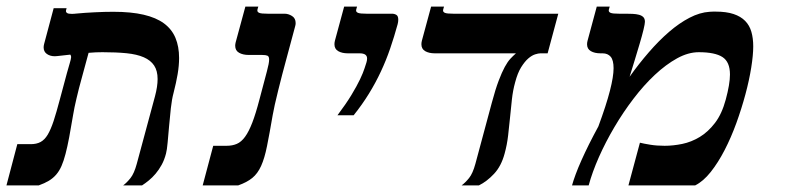

<svg xmlns="http://www.w3.org/2000/svg" viewBox="-42 -560 2387 580"><path d="M459.5 -96.2Q454.6 -77.1 446.3 -62Q438 -46.9 428 -35.2Q418 -23.4 407.5 -14.9Q397 -6.3 387.2 0H330.1Q341.3 -8.3 352.3 -22.2Q363.3 -36.1 371.1 -64.9L426.3 -269.5Q434.1 -298.8 434.1 -321.3Q434.1 -346.2 423.6 -362.1Q413.1 -377.9 392.3 -387Q371.6 -396 340.3 -399.2Q309.1 -402.3 267.6 -402.3Q257.8 -402.3 247.3 -401.9Q236.8 -401.4 225.6 -400.4L206.5 -330.1Q200.7 -309.6 196.5 -293Q192.4 -276.4 189 -262.2Q185.5 -248 183.1 -235.8Q180.7 -223.6 178.7 -211.9Q172.4 -173.8 167 -145.3Q161.6 -116.7 156 -95.2Q150.4 -73.7 143.8 -58.6Q137.2 -43.5 127.7 -32.5Q118.2 -21.5 105.5 -13.9Q92.8 -6.3 75.2 0H-22.5L10.3 -124.5H50.8Q68.4 -124.5 80.6 -131.1Q92.8 -137.7 102.1 -153.1Q111.3 -168.5 119.9 -194.3Q128.4 -220.2 138.7 -259.3L160.2 -339.4Q165 -357.4 168.7 -369.1Q172.4 -380.9 172.9 -387.7Q172.9 -391.6 170.4 -395L130.9 -390.6Q128.4 -390.1 123.5 -390.1Q109.4 -390.1 99.6 -397Q89.8 -403.8 89.8 -417Q89.8 -421.4 91.3 -427.2L120.1 -535.2H159.2L157.7 -529.8Q157.2 -528.8 157.2 -526.9Q157.2 -522.9 160.9 -520.5Q164.6 -518.1 174.8 -518.1Q177.7 -518.1 181.2 -518.3Q184.6 -518.6 188.5 -519Q214.8 -521.5 244.4 -522.9Q273.9 -524.4 300.3 -524.4Q354 -524.4 391.8 -515.6Q429.7 -506.8 453.4 -489.3Q477.1 -471.7 488 -445.6Q499 -419.4 499 -384.8Q499 -361.8 494.6 -335.9Q490.2 -310.1 482.4 -279.8Q477.1 -260.3 474.1 -233.2Q471.2 -206.1 468.8 -179.2Q466.3 -152.3 464.4 -129.6Q462.4 -106.9 459.5 -96.2Z M781.7 -211.9Q772 -155.3 764.6 -118.7Q757.3 -82 746.8 -58.8Q736.3 -35.6 720.2 -22.5Q704.1 -9.3 677.7 0H570.3L602.1 -119.6H642.6Q660.2 -119.6 673.6 -125.5Q687 -131.3 698.2 -146.7Q709.5 -162.1 720 -189.2Q730.5 -216.3 741.7 -259.3L764.2 -344.2Q767.6 -356.9 769.3 -365.7Q771 -374.5 771 -379.9Q771 -389.6 765.9 -391.8Q760.7 -394 750 -394H709.5Q691.9 -394 680.2 -400.6Q668.5 -407.2 668.5 -421.9Q668.5 -426.3 669.9 -432.1L699.2 -540H738.3L735.8 -531.7Q735.4 -530.8 735.4 -528.3Q735.4 -523.4 741.5 -521Q747.6 -518.6 766.1 -518.6H817.4Q829.1 -518.6 840.1 -511.7Q851.1 -504.9 851.1 -490.2Q851.1 -485.4 849.6 -480.5L822.3 -378.9Q816.4 -358.4 810.3 -334Q804.2 -309.6 798.3 -286.6Q792.5 -263.7 788.1 -243.7Q783.7 -223.6 781.7 -211.9Z M977.5 -211.9Q1002.9 -245.6 1019.5 -272.9Q1036.1 -300.3 1045.7 -320.6Q1055.2 -340.8 1059.3 -353.8Q1063.5 -366.7 1064.9 -371.1Q1066.9 -377.4 1066.9 -383.3Q1066.9 -398.9 1044.4 -398.9H1008.8Q991.2 -398.9 979.7 -405.5Q968.3 -412.1 968.3 -426.3Q968.3 -431.2 969.7 -437L997.6 -540H1036.6L1034.2 -531.7Q1033.7 -530.3 1033.7 -528.3Q1033.7 -523.4 1040 -521Q1046.4 -518.6 1064.5 -518.6H1142.1Q1149.4 -518.6 1155.3 -515.1Q1161.1 -511.7 1161.1 -500.5Q1161.1 -494.1 1159.2 -486.8Q1148.9 -449.2 1136.7 -413.6Q1124.5 -377.9 1108.6 -344Q1092.8 -310.1 1072.5 -277.1Q1052.2 -244.1 1026.4 -211.9Z M1644.5 -518.6 1612.3 -398.9H1590.3Q1584.5 -398.9 1574.5 -395.8Q1564.5 -392.6 1553.7 -383.3Q1543 -374 1532.2 -356.7Q1521.5 -339.4 1514.2 -311.5Q1507.3 -286.6 1504.4 -259.8Q1501.5 -232.9 1498.8 -205.6Q1496.1 -178.2 1492.9 -150.4Q1489.7 -122.6 1482.4 -96.2Q1472.2 -58.1 1450.4 -34.9Q1428.7 -11.7 1404.8 0H1352.5Q1363.8 -8.3 1375 -22.2Q1386.2 -36.1 1394 -64.9L1443.8 -250Q1454.6 -290.5 1464.4 -316.2Q1474.1 -341.8 1482.9 -357.9Q1491.7 -374 1500 -382.8Q1508.3 -391.6 1516.6 -398.9H1271.5Q1253.9 -398.9 1242.4 -405.5Q1231 -412.1 1231 -426.3Q1231 -431.2 1232.4 -437L1260.3 -540H1299.3L1296.9 -531.7Q1296.4 -530.8 1296.4 -528.3Q1296.4 -523.4 1302.5 -521Q1308.6 -518.6 1327.1 -518.6Z M2068.8 -402.3Q2037.1 -402.3 2003.4 -383.8Q1969.7 -365.2 1936.3 -334Q1902.8 -302.7 1871.6 -261.7Q1840.3 -220.7 1814 -176Q1787.6 -131.3 1767.3 -85.7Q1747.1 -40 1736.3 0H1686Q1689.9 -14.2 1697 -33.4Q1704.1 -52.7 1714.4 -75.7Q1724.6 -98.6 1737.5 -124.5Q1750.5 -150.4 1765.6 -178.2Q1789.6 -243.2 1800.5 -285.9Q1811.5 -328.6 1811.5 -354Q1811.5 -378.4 1802.7 -388.7Q1793.9 -398.9 1778.3 -398.9H1772Q1754.4 -398.9 1742.9 -405.5Q1731.4 -412.1 1731.4 -426.3Q1731.4 -431.2 1732.9 -437L1760.7 -540H1799.8L1797.4 -531.7Q1796.9 -530.8 1796.9 -528.3Q1796.9 -523.4 1803 -521Q1809.1 -518.6 1827.6 -518.6H1848.1Q1858.9 -518.6 1869.4 -518.1Q1879.9 -517.6 1888.2 -515.4Q1896.5 -513.2 1901.4 -508.3Q1906.2 -503.4 1906.2 -494.1Q1906.2 -488.3 1901.9 -470.2Q1897.5 -452.1 1890.4 -428.2Q1883.3 -404.3 1875.2 -377.7Q1867.2 -351.1 1859.9 -328.1Q1887.7 -367.2 1918 -402.1Q1948.2 -437 1979 -463.6Q2009.8 -490.2 2040.8 -506.3Q2071.8 -522.5 2101.6 -524.4Q2106.9 -524.9 2111.6 -524.9Q2116.2 -524.9 2120.6 -524.9Q2152.3 -524.9 2174.1 -517.6Q2195.8 -510.3 2209 -496.8Q2222.2 -483.4 2227.8 -463.9Q2233.4 -444.3 2233.4 -419.9Q2233.4 -393.6 2227.3 -355.5Q2221.2 -317.4 2209.7 -274.7Q2198.2 -231.9 2182.4 -188.2Q2166.5 -144.5 2147 -106.7Q2127.4 -68.8 2105 -40.5Q2082.5 -12.2 2058.1 0H1856.4L1891.1 -128.9Q1902.8 -126 1922.4 -122.8Q1941.9 -119.6 1965.8 -119.6Q1991.2 -119.6 2018.8 -125.2Q2046.4 -130.9 2071.8 -146.2Q2097.2 -161.6 2117.9 -188.7Q2138.7 -215.8 2150.4 -259.3Q2163.1 -306.2 2163.1 -335Q2163.1 -373 2140.4 -387.7Q2117.7 -402.3 2068.8 -402.3Z"/></svg>

Font: Arian AMU Serif
Style: Bold Italic
Weight: 700
Italic angle: -15°
Designer: Ruben Hakobyan (Tarumian)
Foundry: Ruben Hakobyan (Tarumian)
Version: Version 1.002